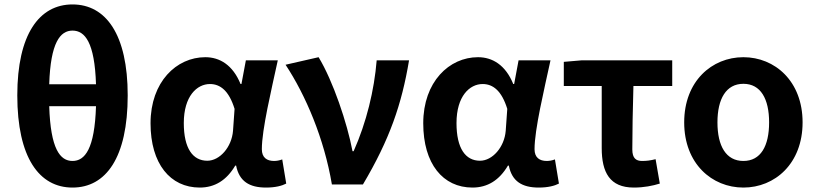

<svg xmlns="http://www.w3.org/2000/svg" viewBox="-20 -832 3684 866"><path d="M307 14C458 14 556 -121 556 -402C556 -676 458 -812 307 -812C157 -812 58 -677 58 -402C58 -121 157 14 307 14ZM307 -694C363 -694 407 -641 413 -452H202C208 -641 252 -694 307 -694ZM307 -106C251 -106 208 -160 202 -353H413C407 -160 363 -106 307 -106Z M881 14C949 14 1002 -19 1041 -85H1045C1059 -14 1105 14 1180 14C1222 14 1252 6 1271 -4L1253 -113C1240 -108 1227 -106 1216 -106C1184 -106 1161 -121 1161 -159C1161 -248 1204 -426 1233 -560H1089L1069 -453H1065C1030 -539 971 -574 906 -574C776 -574 659 -463 659 -276C659 -93 748 14 881 14ZM915 -107C850 -107 809 -162 809 -277C809 -398 868 -453 927 -453C974 -453 1013 -422 1038 -341L1031 -242C1025 -168 971 -107 915 -107Z M1477 0H1617C1738 -204 1792 -362 1825 -560H1679C1668 -425 1633 -280 1575 -150H1570C1546 -277 1482 -467 1417 -574L1268 -540C1359 -402 1442 -207 1477 0Z M2111 14C2179 14 2232 -19 2271 -85H2275C2289 -14 2335 14 2410 14C2452 14 2482 6 2501 -4L2483 -113C2470 -108 2457 -106 2446 -106C2414 -106 2391 -121 2391 -159C2391 -248 2434 -426 2463 -560H2319L2299 -453H2295C2260 -539 2201 -574 2136 -574C2006 -574 1889 -463 1889 -276C1889 -93 1978 14 2111 14ZM2145 -107C2080 -107 2039 -162 2039 -277C2039 -398 2098 -453 2157 -453C2204 -453 2243 -422 2268 -341L2261 -242C2255 -168 2201 -107 2145 -107Z M2839 14C2884 14 2924 6 2956 -4L2937 -114C2913 -108 2896 -106 2876 -106C2849 -106 2832 -118 2832 -158C2832 -236 2834 -340 2837 -444H3012V-560H2605L2523 -553V-444H2694V-164C2694 -55 2730 14 2839 14Z M3333 14C3475 14 3600 -94 3600 -280C3600 -466 3475 -574 3333 -574C3191 -574 3066 -466 3066 -280C3066 -94 3191 14 3333 14ZM3333 -106C3255 -106 3216 -173 3216 -280C3216 -386 3255 -454 3333 -454C3411 -454 3449 -386 3449 -280C3449 -173 3411 -106 3333 -106Z"/></svg>

Font: Source Han Sans JP
Style: Bold
Weight: 700
Designer: Ryoko NISHIZUKA 西塚涼子 (kana, bopomofo & ideographs); Paul D. Hunt (Latin, Greek & Cyrillic); Sandoll Communications 산돌커뮤니
Foundry: Adobe
Version: Version 2.002;hotconv 1.0.116;makeotfexe 2.5.65601